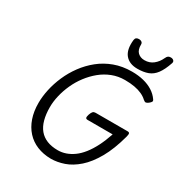

<svg xmlns="http://www.w3.org/2000/svg" viewBox="-258 -1317 1413 1510"><g transform="rotate(30 449.0 -562.0)"><path d="M428 19Q359 18 303 -5Q247 -28 207.5 -71.5Q168 -115 147 -176Q126 -237 126 -313Q126 -371 140 -436Q154 -501 182.5 -566.5Q211 -632 254 -690.5Q297 -749 354 -795Q411 -841 483 -867.5Q555 -894 641 -894Q699 -894 747 -882Q795 -870 832 -846.5Q869 -823 893 -788Q901 -777 896.5 -768.5Q892 -760 878 -749Q865 -739 855.5 -737.5Q846 -736 832 -748Q811 -768 781.5 -781.5Q752 -795 713.5 -802Q675 -809 626 -809Q565 -809 511 -788Q457 -767 412 -730Q367 -693 331 -645.5Q295 -598 270.5 -544Q246 -490 233 -435Q220 -380 220 -329Q220 -265 233.5 -215.5Q247 -166 274.5 -133Q302 -100 344 -83Q386 -66 443 -66Q479 -66 514 -78Q549 -90 582.5 -114Q616 -138 647 -177Q678 -216 705 -269Q732 -322 755 -390H528Q513 -390 510 -399Q507 -408 514 -430Q522 -453 530.5 -461.5Q539 -470 554 -470H844Q859 -470 862 -461.5Q865 -453 859 -430Q824 -300 774.5 -213Q725 -126 666.5 -74.5Q608 -23 547 -2Q486 19 428 19ZM664 -934Q591 -934 553.5 -979Q516 -1024 526 -1115Q528 -1130 537 -1136.5Q546 -1143 561 -1143Q576 -1143 585.5 -1135.5Q595 -1128 595 -1115Q594 -1065 618 -1042.5Q642 -1020 679 -1020Q725 -1020 758 -1046.5Q791 -1073 809 -1113Q817 -1131 826 -1137Q835 -1143 849 -1143Q866 -1143 875.5 -1133.5Q885 -1124 880 -1109Q857 -1041 828.5 -1002.5Q800 -964 760 -949Q720 -934 664 -934Z"/></g></svg>

Font: Playwrite HR
Style: Regular
Weight: 400
Designer: Veronika Burian, José Scaglione
Foundry: TypeTogether
Version: Version 1.002